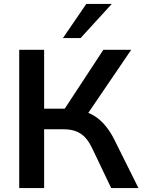

<svg xmlns="http://www.w3.org/2000/svg" viewBox="-20 -959 730 979"><path d="M78 0V-705H205V-405H325L299 -388L507 -705H649L417 -364L368 -400Q436 -390 481.5 -353.5Q527 -317 561 -251L686 0H547L450 -203Q425 -256 390.5 -278Q356 -300 303 -300H205V0ZM301 -765 420 -939H550L391 -765Z"/></svg>

Font: Mulish ExtraLight
Style: Regular
Weight: 200
Designer: Vernon Adams
Foundry: Vernon Adams
Version: Version 3.603